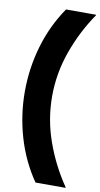

<svg xmlns="http://www.w3.org/2000/svg" viewBox="-110 -915 587 1123"><g transform="rotate(10 184.0 -354.0)"><path d="M187 160Q110 48 71.5 -84Q33 -216 33 -354Q33 -492 71.5 -624Q110 -756 187 -868H365V-864Q288 -752 241.5 -621.5Q195 -491 195 -354Q195 -217 241.5 -86.5Q288 44 365 156V160H187Z"/></g></svg>

Font: Encode Sans Wide
Style: ExtraBold
Weight: 800
Designer: Pablo Impallari, Andres Torresi
Foundry: Pablo Impallari, Andres Torresi
Version: Version 1.000; ttfautohint (v1.00) -l 8 -r 50 -G 200 -x 14 -